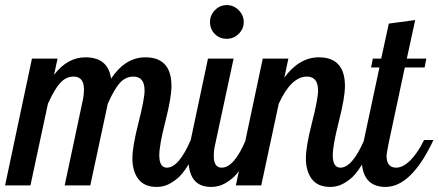

<svg xmlns="http://www.w3.org/2000/svg" viewBox="-42 -731 1729 757"><path d="M-22 0 84 -500H185L171 -436Q224 -505 295 -505Q384 -505 396 -421Q452 -505 531 -505Q634 -505 634 -392Q634 -346 610 -252Q586 -158 586 -119Q586 -70 616 -70Q663 -70 710 -179H747Q724 -119 699.5 -79.5Q675 -40 652 -23Q629 -6 612 0Q595 6 576 6Q527 6 503.5 -25Q480 -56 480 -107Q480 -153 504 -247Q528 -341 528 -374Q528 -429 484 -429Q453 -429 430.5 -404Q408 -379 383 -322L314 0H213L284 -334Q289 -356 289 -379Q289 -429 248 -429Q218 -429 195 -403.5Q172 -378 147 -322L78 0Z M701 -105Q701 -136 710 -179L778 -500H879L806 -160Q801 -140 801 -115Q801 -70 832 -70Q881 -70 927 -179H964Q941 -120 916.5 -80.5Q892 -41 868.5 -23.5Q845 -6 827.5 0Q810 6 790 6Q701 6 701 -105ZM786 -644Q786 -671 805.5 -691Q825 -711 852 -711Q879 -711 899 -691Q919 -671 919 -644Q919 -617 899 -597.5Q879 -578 852 -578Q824 -578 805 -597Q786 -616 786 -644Z M888 0 994 -500H1095L1079 -425Q1138 -505 1215 -505Q1318 -505 1318 -392Q1318 -346 1294 -252Q1270 -158 1270 -119Q1270 -70 1300 -70Q1347 -70 1394 -179H1431Q1408 -119 1383.5 -79.5Q1359 -40 1336 -23Q1313 -6 1296 0Q1279 6 1260 6Q1211 6 1187.5 -25Q1164 -56 1164 -107Q1164 -153 1188 -247Q1212 -341 1212 -374Q1212 -429 1168 -429Q1106 -429 1057 -322L988 0Z M1384 -106Q1384 -134 1393 -179L1454 -465H1421L1428 -500H1461L1491 -638L1595 -652L1562 -500H1639L1632 -465H1554L1489 -160Q1482 -122 1482 -117Q1482 -70 1520 -70Q1547 -70 1576 -99Q1605 -128 1630 -179H1667Q1580 6 1478 6Q1384 6 1384 -106Z"/></svg>

Font: Lobster Two
Style: Italic
Weight: 400
Designer: Pablo Impallari
Foundry: Pablo Impallari. www.impallari.com
Version: Version 1.006